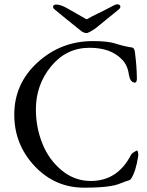

<svg xmlns="http://www.w3.org/2000/svg" viewBox="-20 -853 680 888"><path d="M391 -769Q404 -777 433.5 -791Q463 -805 487 -818Q513 -833 522 -833Q533 -833 536 -825.5Q539 -818 530 -810Q482 -770 422 -722Q391 -701 381 -700Q374 -700 367 -703Q360 -706 357 -708.5Q354 -711 340 -722Q280 -770 232 -810Q223 -818 226 -825Q229 -832 240 -832Q261 -832 292 -814Q304 -807 371 -769Q379 -764 381 -764Q383 -764 391 -769ZM586 -137Q589 -142 593.5 -145.5Q598 -149 604 -152Q610 -155 611 -156Q616 -159 618 -149Q621 -139 619 -130Q608 -59 586 -26Q584 -22 577.5 -19.5Q571 -17 558.5 -13Q546 -9 537 -5Q494 15 369 15Q234 15 140 -85Q46 -185 46 -323Q46 -466 154 -564.5Q262 -663 410 -663Q480 -663 516 -651Q552 -639 592 -633Q603 -631 605 -603Q612 -549 613 -494Q614 -486 611.5 -478Q609 -470 602 -471Q582 -473 576 -508Q570 -554 541 -581Q490 -632 394 -632Q287 -632 216.5 -546.5Q146 -461 146 -347Q146 -264 176 -189Q206 -114 265.5 -65Q325 -16 400 -16Q524 -16 586 -137Z"/></svg>

Font: EB Garamond
Style: SC
Weight: 400
Version: Version 000.010